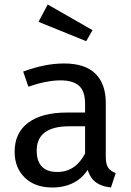

<svg xmlns="http://www.w3.org/2000/svg" viewBox="-20 -821 584 853"><path d="M265 -539Q358 -539 404 -493.5Q450 -448 450 -364V-123Q450 -91 461 -75.5Q472 -60 494 -52L473 12Q427 7 400.5 -15.5Q374 -38 365 -86L358 -123V-360Q358 -416 331 -440Q304 -464 248 -464Q219 -464 183 -457Q147 -450 106 -436L83 -503Q132 -521 176.5 -530Q221 -539 265 -539ZM373 -321V-260H289Q216 -260 179.5 -233Q143 -206 143 -152Q143 -105 166 -81Q189 -57 234 -57Q279 -57 311.5 -81.5Q344 -106 367 -157L379 -82Q353 -34 310.5 -11Q268 12 213 12Q135 12 90 -32Q45 -76 45 -147Q45 -231 105.5 -276Q166 -321 277 -321ZM192 -801 391 -687 363 -638 151 -724Z"/></svg>

Font: Firava
Style: Regular
Weight: 400
Designer: Carrois Corporate & Edenspiekermann AG
Foundry: Greg Finn Gibson
Version: Version 5.000